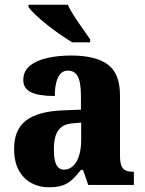

<svg xmlns="http://www.w3.org/2000/svg" viewBox="-20 -786 616 816"><path d="M187 10Q147 10 113.5 -8Q80 -26 60 -62Q40 -98 40 -154Q40 -236 91.5 -274.5Q143 -313 248 -317L324 -320V-374Q324 -412 319 -436.5Q314 -461 301.5 -473.5Q289 -486 269 -486Q250 -486 238 -473.5Q226 -461 219.5 -437Q213 -413 213 -378Q145 -378 112 -394Q79 -410 79 -446Q79 -483 106.5 -506Q134 -529 180.5 -539.5Q227 -550 282 -550Q386 -550 438 -512Q490 -474 490 -380V-126Q490 -99 495 -84Q500 -69 512.5 -62.5Q525 -56 546 -56H549V0H355L333 -64H324Q304 -38 285.5 -21.5Q267 -5 244.5 2.5Q222 10 187 10ZM252 -65Q274 -65 290.5 -80.5Q307 -96 316 -124.5Q325 -153 325 -191V-265L291 -262Q260 -260 242 -246.5Q224 -233 216.5 -209.5Q209 -186 209 -150Q209 -122 213.5 -103Q218 -84 227.5 -74.5Q237 -65 252 -65ZM287 -606Q264 -620 235.5 -639.5Q207 -659 179.5 -681Q152 -703 131 -723Q110 -743 101 -756V-766H268Q278 -744 295.5 -717Q313 -690 331.5 -664Q350 -638 363 -619V-606Z"/></svg>

Font: Noto Serif Khmer SemiCondensed ExtraBold
Style: Regular
Weight: 800
Width: 4
Designer: Danh Hong and the Monotype Design Team
Foundry: Monotype Imaging Inc.
Version: Version 2.004